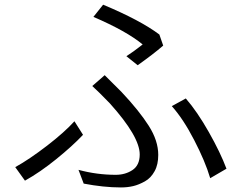

<svg xmlns="http://www.w3.org/2000/svg" viewBox="-20 -783 1084 830"><path d="M575.2 -501C619.1 -532.2 656.2 -560.5 685.5 -585.9L668.9 -633.8C614.3 -674.8 533.2 -717.8 425.8 -762.7L383.8 -710C479.5 -668.9 550.8 -628.9 596.7 -590.8C568.4 -568.4 544.9 -551.8 526.4 -540ZM341.8 10.7C398.4 21.5 452.1 27.3 502.9 27.3C521.5 27.3 539.1 25.4 555.7 21.5C572.3 17.6 588.9 10.7 606.4 1C624 -8.8 637.7 -23.4 648.4 -43C659.2 -62.5 664.1 -85.9 664.1 -113.3C664.1 -154.3 650.4 -196.3 623 -239.3C595.7 -282.2 556.6 -331.1 505.9 -384.8C490.2 -400.4 465.8 -424.8 432.6 -458L378.9 -411.1C396.5 -395.5 421.9 -370.1 455.1 -335.9C541 -240.2 584 -167 584 -115.2C584 -84 573.2 -61.5 552.7 -47.9C532.2 -34.2 507.8 -27.3 480.5 -27.3C426.8 -27.3 373 -34.2 319.3 -48.8ZM959 -53.7C941.4 -100.6 916 -153.3 882.8 -211.9C849.6 -270.5 816.4 -319.3 783.2 -357.4L722.7 -324.2C755.9 -287.1 788.1 -238.3 819.3 -177.7C850.6 -117.2 874 -62.5 888.7 -12.7ZM301.8 -258.8C273.4 -227.5 234.4 -192.4 183.6 -153.3C132.8 -114.3 86.9 -83 45.9 -60.5L87.9 -2C131.8 -26.4 176.8 -57.6 222.7 -94.7C268.6 -131.8 307.6 -167 338.9 -200.2Z"/></svg>

Font: Gen Shin Gothic P Normal
Style: Regular
Weight: 300
Designer: [Source Han Sans]
Ryoko NISHIZUKA  (kana & ideographs); Paul D. Hunt (Latin, Greek & Cyrillic); Wenlong ZHANG  (bopomofo
Version: Version 1.002.20150607